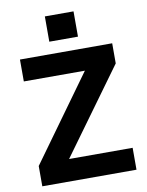

<svg xmlns="http://www.w3.org/2000/svg" viewBox="-99 -993 812 1062"><g transform="rotate(-10 307.5 -461.5)"><path d="M223 -123H580V0H51V-114L394 -589H51V-712H569V-599ZM228 -923H389V-781H228Z"/></g></svg>

Font: Muli ExtraBold
Style: Regular
Weight: 800
Designer: Vernon Adams
Foundry: Vernon Adams
Version: Version 2.000